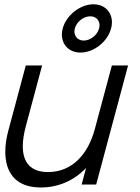

<svg xmlns="http://www.w3.org/2000/svg" viewBox="-20 -837 634 871"><path d="M345.2 -598.5C405.7 -598.5 467.8 -647.5 484 -708C486.6 -717.7 487.8 -727.2 487.8 -736.2C487.8 -782.7 454.5 -817.5 403.8 -817.5C343.8 -817.5 280.6 -768 264.5 -708C261.9 -698.3 260.7 -688.9 260.7 -680C260.7 -633.1 294.7 -598.5 345.2 -598.5ZM359.8 -653C334.5 -653 317.6 -670.7 317.6 -694.1C317.6 -698.5 318.2 -703.2 319.5 -708C327.7 -738.5 359.2 -763 389.2 -763C414.7 -763 431.5 -745.9 431.5 -722.4C431.5 -717.8 430.8 -713 429.5 -708C421.5 -678 390.3 -653 359.8 -653ZM487.5 -540 410.3 -252C377.6 -130 301.9 -56.5 197.9 -56.5C116.3 -56.5 83.4 -102.9 83.4 -173.5C83.4 -200.7 88.3 -231.4 97.2 -264.5L171 -540H97L17.4 -243C9 -211.6 4 -179.2 4 -148.5C4 -60.7 45.1 13.5 165.2 13.5C242.7 13.5 314.7 -16.5 370.4 -75L350.3 0H416.3L561 -540Z"/></svg>

Font: Manrope
Style: RegularItalic
Weight: 400
Italic angle: -15°
Designer: Mikhail Sharanda
Foundry: Mikhail Sharanda
Version: Version 4.502;hotconv 1.0.109;makeotfexe 2.5.65596